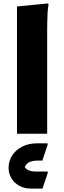

<svg xmlns="http://www.w3.org/2000/svg" viewBox="-20 -780 374 1120"><path d="M79.2 -742.4 260.4 -760 263.2 -752Q259.2 -734 257.7 -707Q256.2 -680 255.7 -652Q255.2 -624 255.2 -604V0H79.2ZM30.1 198.8Q30.1 159.8 50.6 127.6Q71 95.3 108.7 75.6Q146.4 56 198 56H257.6V65.4L227.1 156.8H198.9Q168.2 156.8 147.9 167.4Q127.6 177.9 118.7 211.8L115.8 178.8Q125.9 203.7 144.3 212.2Q162.7 220.6 187 220.6H258.4V229.7L227.8 320H159.8Q121.9 320 92.3 303.5Q62.7 286.9 46.4 259.6Q30.1 232.2 30.1 198.8Z"/></svg>

Font: Kufam
Style: Regular
Weight: 400
Designer: Wael Morcos, Artur Schmal
Foundry: Original Type
Version: Version 1.301; ttfautohint (v1.8.3)